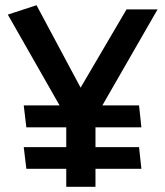

<svg xmlns="http://www.w3.org/2000/svg" viewBox="-20 -716 634 736"><path d="M71 -312 81 -228H522L513 -312ZM71 -152 81 -69H522L513 -152ZM346 0V-266L584 -680H465L289 -380L120 -696L10 -660L234 -267V0Z"/></svg>

Font: Catamaran Thin SemiBold
Style: Regular
Weight: 600
Version: Version 2.000